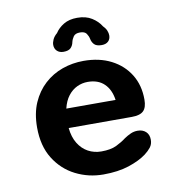

<svg xmlns="http://www.w3.org/2000/svg" viewBox="-78 -748 775 829"><g transform="rotate(-10 309.5 -333.0)"><path d="M309.5 10.5Q244.5 10.5 188 -18Q131.5 -46.5 96.8 -102Q62 -157.5 62 -239Q62 -300.5 82.2 -346.8Q102.5 -393 137 -424.5Q171.5 -456 216 -471.8Q260.5 -487.5 309.5 -487.5Q378 -487.5 429.8 -461Q481.5 -434.5 510.5 -387.5Q539.5 -340.5 539.5 -277.5Q539.5 -243 524.2 -228Q509 -213 473 -213H196Q200 -173 217 -145.2Q234 -117.5 260.2 -103.2Q286.5 -89 318 -89Q359 -89 384.2 -101.2Q409.5 -113.5 427.5 -127.5Q441.5 -137 456 -143.5Q470.5 -150 487 -150Q509 -150 522.8 -137.2Q536.5 -124.5 536.5 -102Q536.5 -82.5 526 -69Q515.5 -55.5 499 -43Q469.5 -21 421.8 -5.2Q374 10.5 309.5 10.5ZM200.5 -297.5H416.5Q410 -343.5 383.2 -369.2Q356.5 -395 311 -395Q286.5 -395 264.2 -384.5Q242 -374 225.2 -352.5Q208.5 -331 200.5 -297.5ZM399 -541Q376 -541 366.2 -551.5Q356.5 -562 354 -576Q351.5 -588.5 343.8 -599.8Q336 -611 315.5 -611Q295 -611 287 -599.8Q279 -588.5 276 -575.5Q273.5 -561.5 263.8 -551.2Q254 -541 231.5 -541Q214 -541 203.2 -551.2Q192.5 -561.5 192.5 -578Q192.5 -588.5 198.2 -601.2Q204 -614 217.5 -625.5Q231 -646.5 255 -661Q279 -675.5 314.5 -675.5Q352.5 -675.5 378.2 -659.2Q404 -643 418 -620Q429 -609 433.5 -597.8Q438 -586.5 438 -577Q438 -560.5 427.8 -550.8Q417.5 -541 399 -541Z"/></g></svg>

Font: Sono ExtraLight Monospace SemiBold
Style: Regular
Weight: 600
Version: Version 2.112